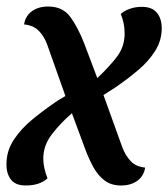

<svg xmlns="http://www.w3.org/2000/svg" viewBox="-28 -550 517 590"><path d="M51 20Q19 20 5 1Q-9 -18 -8 -47Q-8 -87 15 -121.5Q38 -156 74.5 -185.5Q111 -215 148 -240L173 -255L117 -413Q108 -438 91.5 -455Q75 -472 46 -475Q50 -501 70 -515.5Q90 -530 120 -530Q165 -530 188.5 -497.5Q212 -465 231 -416L271 -310Q306 -343 330.5 -374.5Q355 -406 355 -447Q355 -463 352 -478Q349 -493 343 -507Q354 -517 371 -523Q388 -529 408 -529Q439 -529 454 -511Q469 -493 469 -463Q469 -426 449 -394Q429 -362 396.5 -334.5Q364 -307 326 -281L290 -258L348 -97Q357 -73 373 -55.5Q389 -38 418 -35Q414 -9 394 5.5Q374 20 344 20Q313 20 292.5 4Q272 -12 258 -38Q244 -64 233 -94L193 -202Q158 -172 131.5 -137.5Q105 -103 105 -63Q105 -48 108.5 -32.5Q112 -17 118 -2Q94 20 51 20Z"/></svg>

Font: Sansita Swashed Light
Style: Regular
Weight: 400
Version: Version 1.003